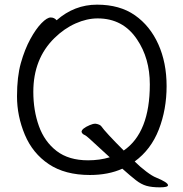

<svg xmlns="http://www.w3.org/2000/svg" viewBox="-20 -733 785 824"><path d="M701 62Q701 71 666 71Q631 71 608.5 64.5Q586 58 563.5 40.5Q541 23 505 -9Q445 18 366 18Q259 18 189.5 -28.5Q120 -75 86.5 -155Q53 -235 53 -319.5Q53 -404 69.5 -462.5Q86 -521 110 -565Q134 -609 158 -633.5Q182 -658 197.5 -658Q213 -658 223 -646Q299 -713 396.5 -713Q494 -713 559 -667.5Q624 -622 659.5 -543Q695 -464 695 -363.5Q695 -263 661.5 -177Q628 -91 558 -40Q581 -17 607.5 3Q634 23 650 29Q701 50 701 62ZM358 -45Q408 -45 451 -58L366 -136Q350 -151 341.5 -154.5Q333 -158 330 -167Q330 -181 365 -196Q379 -202 388 -202H391Q408 -199 414 -192Q433 -165 511 -87Q623 -164 623 -371Q623 -483 568 -564Q508 -654 399 -654Q353 -654 304.5 -632.5Q256 -611 214 -570Q123 -481 123 -339Q123 -259 147 -192Q171 -125 223 -85Q275 -45 358 -45Z"/></svg>

Font: LXGW WenKai TC
Style: Regular
Weight: 400
Designer: LXGW / Fontworks Inc.
Foundry: LXGW / Fontworks Inc.
Version: Version 1.330